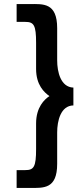

<svg xmlns="http://www.w3.org/2000/svg" viewBox="-20 -776 416 947"><path d="M105 63H62V151H128C195 151 262 157 262 32V-123C262 -179 279 -255 342 -256V-344C279 -346 262 -422 262 -478V-637C262 -764 192 -756 128 -756H62V-668H105C147 -668 158 -652 158 -565V-436C158 -357 198 -320 224 -302C199 -286 158 -247 158 -167V-41C158 47 147 63 105 63Z"/></svg>

Font: Reem Kufi
Style: Regular
Weight: 400
Designer: Khaled Hosny
Version: Version 0.007